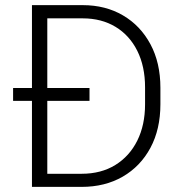

<svg xmlns="http://www.w3.org/2000/svg" viewBox="-20 -731 710 751"><path d="M299.3 0H105V-336.4H31.2V-386.7H105V-710.9H303.7Q392.6 -710.9 460.9 -670.9Q529.3 -630.9 568.4 -558.1Q607.4 -485.4 607.4 -387.7V-323.2Q607.4 -225.6 568.4 -152.8Q529.3 -80.1 460 -40Q390.6 0 299.3 0ZM330.1 -386.7V-336.4H165V-51.3H299.3Q375.5 -51.3 431.2 -85.7Q486.8 -120.1 517.1 -181.2Q547.4 -242.2 547.4 -323.2V-389.2Q547.4 -471.2 517.1 -532Q486.8 -592.8 431.9 -626Q377 -659.2 303.7 -659.2H165V-386.7Z"/></svg>

Font: Vazirmatn UI FD ExtraLight
Style: Regular
Weight: 200
Designer: Saber Rastikerdar
Foundry: Saber Rastikerdar
Version: Version 33.003